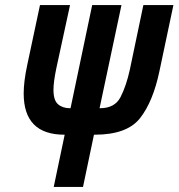

<svg xmlns="http://www.w3.org/2000/svg" viewBox="-20 -734 701 754"><path d="M306 0 349 -205H352Q479 -205 530 -270Q581 -335 606 -454L661 -714H543L490 -461Q476 -397 453.5 -353Q431 -309 373 -309H371L457 -714H342L257 -309H255Q226 -309 208 -324.5Q190 -340 190 -381Q190 -412 201 -465L255 -714H137L87 -479Q73 -414 73 -367Q73 -205 233 -205H234L191 0Z"/></svg>

Font: Noto Sans Display Condensed
Style: Bold Italic
Weight: 700
Width: 3
Designer: Monotype Design team
Foundry: Monotype Imaging Inc.
Version: 1.000